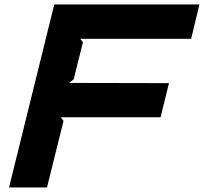

<svg xmlns="http://www.w3.org/2000/svg" viewBox="-20 -830 903 850"><path d="M862.8 -810.1 826.2 -658.2H335L347.2 -643.1L306.2 -479L286.1 -462.9L728 -461.9L690.9 -311H249L261.2 -294.9L188 0H20L220.2 -810.1Z"/></svg>

Font: Sinkin Sans 700 Bold Italic
Style: Bold Italic
Weight: 700
Italic angle: -112°
Designer: Keith Bates
Foundry: K-Type
Version: Sinkin Sans (version 1.0)  by Keith Bates   •   © 2014   www